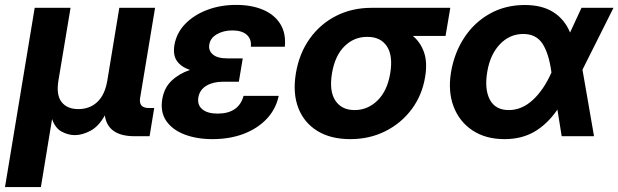

<svg xmlns="http://www.w3.org/2000/svg" viewBox="-46 -547 2483 771"><path d="M-25.9 204.1 93.3 -515.6H237.3L188.5 -222.7Q179.2 -165.5 201.4 -137.2Q223.6 -108.9 268.6 -108.9Q314 -108.9 344.5 -137.2Q375 -165.5 384.8 -222.7L433.1 -515.6H576.7L516.6 -153.3Q510.3 -113.3 551.8 -113.3H573.2L554.7 0H494.6Q386.7 0 375 -83.5Q349.6 -38.6 316.7 -21.5Q283.7 -4.4 254.9 -4.4Q228 -4.4 201.9 -18.3Q175.8 -32.2 163.1 -68.8L118.2 204.1Z M807.6 11.7Q743.7 11.7 694.8 -7.1Q646 -25.9 621.6 -61.5Q597.2 -97.2 605.5 -148.4Q613.3 -194.8 643.3 -223.1Q673.3 -251.5 716.8 -266.1Q681.2 -278.3 664.6 -302Q647.9 -325.7 654.3 -365.7Q662.6 -414.6 697.5 -450.7Q732.4 -486.8 785.6 -507.1Q838.9 -527.3 902.3 -527.3Q964.4 -527.3 1010.3 -507.8Q1056.2 -488.3 1079.6 -450.7Q1103 -413.1 1097.7 -359.4H961.4Q964.4 -390.6 944.6 -407.7Q924.8 -424.8 887.2 -424.8Q851.1 -424.8 824.7 -409.4Q798.3 -394 794.4 -367.7Q790.5 -344.2 808.6 -328.4Q826.7 -312.5 867.7 -312.5H928.7L924.3 -285.6L913.1 -218.8H849.1Q810.1 -218.8 783 -202.9Q755.9 -187 750.5 -155.8Q745.6 -125.5 766.4 -108.2Q787.1 -90.8 827.6 -90.8Q912.6 -90.8 932.1 -162.1H1073.2Q1062 -108.9 1025.1 -69.8Q988.3 -30.8 932.4 -9.5Q876.5 11.7 807.6 11.7Z M1360.4 11.7Q1282.2 11.7 1228.8 -21Q1175.3 -53.7 1152.1 -113Q1128.9 -172.4 1142.1 -252.4Q1155.3 -332 1197.5 -391.4Q1239.7 -450.7 1303.7 -483.2Q1367.7 -515.6 1445.8 -515.6H1762.2L1743.2 -402.8H1611.8Q1642.6 -377.4 1656.7 -336.9Q1670.9 -296.4 1661.1 -237.8Q1649.4 -165.5 1607.7 -109.1Q1565.9 -52.7 1502.2 -20.5Q1438.5 11.7 1360.4 11.7ZM1430.2 -398.9H1427.7Q1375.5 -398.9 1337.2 -361.1Q1298.8 -323.2 1287.1 -252.4Q1275.4 -181.6 1300.5 -143.3Q1325.7 -105 1377.9 -105Q1430.7 -105 1470 -143.6Q1509.3 -182.1 1521 -252.4Q1532.7 -323.2 1507.6 -361.1Q1482.4 -398.9 1430.2 -398.9Z M1980 11.7Q1904.3 11.7 1851.6 -23.2Q1798.8 -58.1 1775.6 -118.9Q1752.4 -179.7 1765.1 -256.8Q1778.3 -335 1818.4 -396Q1858.4 -457 1920.7 -491.9Q1982.9 -526.9 2061.5 -526.9Q2130.4 -526.9 2175.5 -498.5Q2220.7 -470.2 2243.2 -416.5L2289.1 -515.6H2417.5L2293 -267.1L2339.4 0H2209.5L2192.4 -106.9Q2151.9 -48.3 2100.3 -18.3Q2048.8 11.7 1980 11.7ZM2168.5 -256.3 2168 -258.8Q2157.7 -333.5 2132.1 -372.1Q2106.4 -410.6 2055.2 -410.6Q2000.5 -410.6 1961.2 -369.1Q1921.9 -327.6 1910.6 -258.3Q1898.9 -188.5 1921.1 -146.7Q1943.4 -105 1997.1 -105Q2049.3 -105 2093.3 -145.3Q2137.2 -185.5 2168.5 -255.9Z"/></svg>

Font: Inter Display
Style: Bold Italic
Weight: 700
Italic angle: -9.39999°
Designer: Rasmus Andersson
Foundry: rsms
Version: Version 4.000;git-a52131595